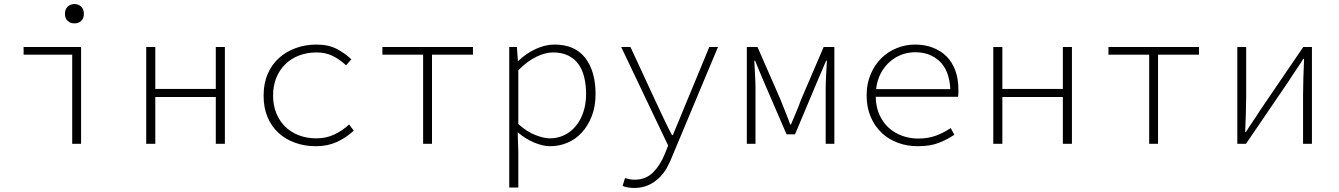

<svg xmlns="http://www.w3.org/2000/svg" viewBox="-20 -713 6640 952"><path d="M338 0V-442H97V-480H382V0ZM349 -597Q329 -597 315.5 -609.5Q302 -622 302 -645Q302 -667 315.5 -680Q329 -693 349 -693Q369 -693 382.5 -680Q396 -667 396 -645Q396 -622 382.5 -609.5Q369 -597 349 -597Z M705 0V-480H750V-272H1050V-480H1095V0H1050V-232H750V0Z M1547 12Q1491 12 1443.5 -5Q1396 -22 1361 -54Q1326 -86 1306.5 -132.5Q1287 -179 1287 -239Q1287 -299 1307.5 -346.5Q1328 -394 1364 -426Q1400 -458 1447.5 -475Q1495 -492 1549 -492Q1609 -492 1650.5 -470Q1692 -448 1722 -419L1696 -389Q1665 -418 1630 -435.5Q1595 -453 1550 -453Q1502 -453 1462 -437.5Q1422 -422 1393.5 -393.5Q1365 -365 1349.5 -326Q1334 -287 1334 -239Q1334 -192 1349.5 -153Q1365 -114 1393 -86Q1421 -58 1461 -42.5Q1501 -27 1549 -27Q1598 -27 1638.5 -46.5Q1679 -66 1711 -96L1734 -65Q1696 -30 1650 -9Q1604 12 1547 12Z M2078 0V-442H1876V-480H2325V-442H2122V0Z M2505 217V-480H2543L2548 -411H2550Q2586 -446 2634 -469Q2682 -492 2729 -492Q2831 -492 2882 -425.5Q2933 -359 2933 -247Q2933 -186 2914.5 -138Q2896 -90 2865.5 -56.5Q2835 -23 2794 -5.5Q2753 12 2708 12Q2673 12 2629 -6Q2585 -24 2549 -56H2547L2550 42V217ZM2706 -27Q2745 -27 2778 -43Q2811 -59 2835 -88Q2859 -117 2872.5 -157.5Q2886 -198 2886 -247Q2886 -291 2877 -329Q2868 -367 2848.5 -394.5Q2829 -422 2797.5 -437.5Q2766 -453 2722 -453Q2684 -453 2639.5 -431.5Q2595 -410 2550 -365V-98Q2592 -60 2634.5 -43.5Q2677 -27 2706 -27Z M3125 219Q3110 219 3094 216.5Q3078 214 3067 209L3079 170Q3088 173 3100.5 175.5Q3113 178 3126 178Q3182 178 3218 142Q3254 106 3276 51L3293 9L3060 -480H3106L3246 -178Q3260 -148 3277.5 -111.5Q3295 -75 3312 -43H3316Q3330 -75 3344.5 -111Q3359 -147 3372 -178L3497 -480H3540L3314 60Q3303 90 3286.5 119Q3270 148 3247 170Q3224 192 3193.5 205.5Q3163 219 3125 219Z M3683 0V-480H3736L3850 -219Q3862 -188 3874.5 -157.5Q3887 -127 3898 -96H3902Q3915 -127 3928 -157.5Q3941 -188 3952 -219L4064 -480H4117V0H4074V-272Q4074 -300 4076 -338.5Q4078 -377 4080 -412H4076Q4065 -386 4054.5 -361Q4044 -336 4033 -311L3922 -47H3880L3766 -311Q3755 -336 3745 -361Q3735 -386 3724 -412H3720Q3722 -377 3724 -338.5Q3726 -300 3726 -272V0Z M4530 12Q4478 12 4432 -5Q4386 -22 4351.5 -54.5Q4317 -87 4297 -134Q4277 -181 4277 -240Q4277 -298 4297 -345Q4317 -392 4350 -424.5Q4383 -457 4426.5 -474.5Q4470 -492 4517 -492Q4566 -492 4606 -476.5Q4646 -461 4674 -432.5Q4702 -404 4717 -363Q4732 -322 4732 -270Q4732 -261 4732 -251.5Q4732 -242 4730 -233H4322Q4323 -183 4340.5 -144Q4358 -105 4387 -79Q4416 -53 4453.5 -39.5Q4491 -26 4533 -26Q4582 -26 4621 -40.5Q4660 -55 4694 -78L4712 -45Q4680 -23 4637 -5.5Q4594 12 4530 12ZM4518 -454Q4483 -454 4450.5 -442Q4418 -430 4391.5 -406.5Q4365 -383 4347 -349Q4329 -315 4324 -271H4692Q4687 -364 4639 -409Q4591 -454 4518 -454Z M4905 0V-480H4950V-272H5250V-480H5295V0H5250V-232H4950V0Z M5678 0V-442H5476V-480H5925V-442H5722V0Z M6115 0V-480H6159V-240Q6159 -201 6157.5 -154Q6156 -107 6154 -59H6158Q6172 -82 6192 -111Q6212 -140 6226 -163L6442 -480H6485V0H6441V-240Q6441 -280 6442.5 -326.5Q6444 -373 6446 -421H6442Q6428 -398 6408 -369Q6388 -340 6374 -317L6158 0Z"/></svg>

Font: Source Code Pro Light
Style: Regular
Weight: 300
Monospace: yes
Designer: Paul D. Hunt, Teo Tuominen
Foundry: Adobe Systems Incorporated
Version: Version 2.030;PS 1.000;hotconv 16.6.51;makeotf.lib2.5.65220